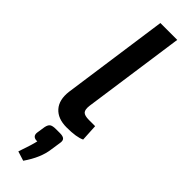

<svg xmlns="http://www.w3.org/2000/svg" viewBox="-331 -694 974 974"><g transform="rotate(45 155.5 -207.0)"><path d="M246 -700 168 -150Q164 -119 174.5 -107.5Q185 -96 217 -96H261L266 -5Q234 11 163 11Q100 11 68 -25Q36 -61 44 -126L125 -700ZM131 55H160Q182 55 190.5 63.5Q199 72 195 92L187 145Q179 211 127 286L76 270Q103 192 108 166Q91 167 82.5 159Q74 151 76 135L83 89Q87 69 97 62Q107 55 131 55Z"/></g></svg>

Font: Exo 2.0 Semi Bold
Style: Italic
Weight: 600
Italic angle: -8°
Designer: Natanael Gama
Version: Version 1.001;PS 001.001;hotconv 1.0.70;makeotf.lib2.5.58329